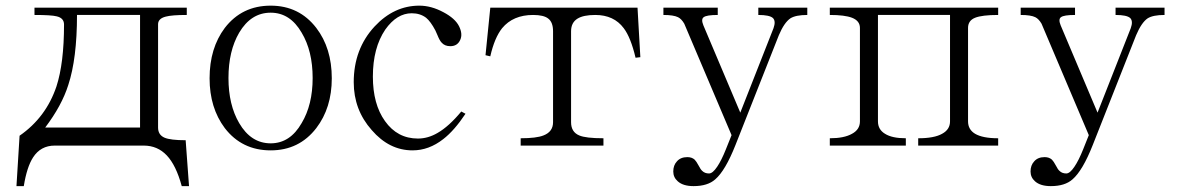

<svg xmlns="http://www.w3.org/2000/svg" viewBox="-20 -504 4101 666"><path d="M47.9 -33.2 37.1 141.6H62.5Q73.2 75.2 94.7 42Q121.1 1 169.9 1H478.5Q526.4 1 558.6 35.2Q590.8 69.3 610.4 141.6H635.7L624 -17.6Q571.3 -17.6 550.8 -26.4Q528.3 -36.1 528.3 -61.5V-419.9Q528.3 -439.5 554.7 -446.3Q576.2 -452.1 627.9 -452.1V-477.5H99.6V-452.1Q158.2 -452.1 176.8 -447.3Q202.1 -441.4 202.1 -418.9Q202.1 -285.2 175.8 -204.1Q139.6 -96.7 47.9 -33.2ZM247.1 -452.1H465.8V-61.5H136.7Q194.3 -137.7 216.8 -209Q247.1 -300.8 247.1 -452.1Z M918.9 -484.4Q819.3 -484.4 759.8 -407.2Q707 -336.9 707 -232.4Q707 -129.9 759.8 -59.6Q819.3 17.6 918.9 17.6Q1017.6 17.6 1077.1 -59.6Q1130.9 -129.9 1130.9 -232.4Q1130.9 -336.9 1077.1 -407.2Q1017.6 -484.4 918.9 -484.4ZM918.9 -460Q986.3 -460 1026.4 -390.6Q1064.5 -327.1 1064.5 -233.4Q1064.5 -140.6 1026.4 -77.1Q986.3 -6.8 918.9 -6.8Q850.6 -6.8 809.6 -77.1Q772.5 -140.6 772.5 -233.4Q772.5 -327.1 809.6 -390.6Q850.6 -460 918.9 -460Z M1594.7 -109.4 1580.1 -117.2Q1537.1 -65.4 1498 -43Q1464.8 -23.4 1429.7 -23.4Q1358.4 -23.4 1315.4 -84Q1273.4 -142.6 1273.4 -238.3Q1273.4 -337.9 1316.4 -401.4Q1356.4 -458 1408.2 -458Q1437.5 -458 1458 -442.4Q1473.6 -429.7 1490.2 -398.4L1497.1 -382.8Q1504.9 -363.3 1511.7 -356.4Q1522.5 -343.8 1542 -343.8Q1566.4 -343.8 1576.2 -365.2Q1585.9 -385.7 1572.3 -413.1Q1558.6 -440.4 1517.6 -461.9Q1475.6 -484.4 1434.6 -484.4Q1346.7 -484.4 1279.3 -412.1Q1207 -334 1207 -218.8Q1207 -123 1269.5 -52.7Q1330.1 17.6 1411.1 17.6Q1467.8 17.6 1517.6 -21.5Q1555.7 -50.8 1594.7 -109.4Z M1786.1 1H2073.2V-24.4Q2011.7 -24.4 1989.3 -34.2Q1960.9 -45.9 1960.9 -80.1V-395.5Q1960.9 -425.8 1983.4 -439.5Q2003.9 -452.1 2044.9 -452.1Q2109.4 -452.1 2143.6 -406.2Q2168 -374 2184.6 -303.7L2201.2 -305.7L2191.4 -477.5H1680.7L1664.1 -312.5L1680.7 -308.6Q1695.3 -373 1721.7 -406.2Q1759.8 -452.1 1829.1 -452.1Q1866.2 -452.1 1881.8 -439.5Q1898.4 -426.8 1898.4 -395.5V-80.1Q1898.4 -46.9 1865.2 -34.2Q1840.8 -24.4 1786.1 -24.4Z M2281.2 -477.5V-452.1Q2316.4 -452.1 2332 -444.3Q2343.8 -438.5 2353.5 -421.9L2517.6 -35.2L2498 13.7Q2482.4 52.7 2467.8 74.2Q2452.1 97.7 2439.5 97.7Q2424.8 97.7 2416 88.9Q2410.2 84 2403.3 70.3Q2395.5 55.7 2389.6 49.8Q2379.9 41 2364.3 41Q2340.8 41 2328.1 55.7Q2315.4 69.3 2315.4 90.8Q2315.4 111.3 2331.1 125Q2349.6 141.6 2385.7 141.6Q2434.6 141.6 2460.9 118.2Q2496.1 87.9 2531.2 -1L2681.6 -381.8Q2700.2 -425.8 2721.7 -440.4Q2740.2 -452.1 2780.3 -452.1V-477.5H2610.4V-452.1Q2649.4 -452.1 2661.1 -441.4Q2671.9 -430.7 2663.1 -406.2L2547.9 -113.3L2419.9 -416Q2411.1 -437.5 2420.9 -444.3Q2430.7 -452.1 2469.7 -452.1V-477.5Z M2858.4 -24.4V1H3122.1V-24.4Q3074.2 -24.4 3049.8 -40Q3025.4 -54.7 3025.4 -83V-452.1H3275.4V-83Q3275.4 -54.7 3248 -40Q3220.7 -24.4 3165 -24.4V1H3442.4V-24.4Q3388.7 -24.4 3362.3 -40Q3337.9 -54.7 3337.9 -83V-407.2Q3337.9 -432.6 3362.3 -442.4Q3386.7 -452.1 3442.4 -452.1V-477.5H2858.4V-452.1Q2910.2 -452.1 2935.5 -442.4Q2962.9 -431.6 2962.9 -407.2V-83Q2962.9 -54.7 2935.5 -40Q2908.2 -24.4 2858.4 -24.4Z M3520.5 -477.5V-452.1Q3555.7 -452.1 3571.3 -444.3Q3583 -438.5 3592.8 -421.9L3756.8 -35.2L3737.3 13.7Q3721.7 52.7 3707 74.2Q3691.4 97.7 3678.7 97.7Q3664.1 97.7 3655.3 88.9Q3649.4 84 3642.6 70.3Q3634.8 55.7 3628.9 49.8Q3619.1 41 3603.5 41Q3580.1 41 3567.4 55.7Q3554.7 69.3 3554.7 90.8Q3554.7 111.3 3570.3 125Q3588.9 141.6 3625 141.6Q3673.8 141.6 3700.2 118.2Q3735.4 87.9 3770.5 -1L3920.9 -381.8Q3939.5 -425.8 3960.9 -440.4Q3979.5 -452.1 4019.5 -452.1V-477.5H3849.6V-452.1Q3888.7 -452.1 3900.4 -441.4Q3911.1 -430.7 3902.3 -406.2L3787.1 -113.3L3659.2 -416Q3650.4 -437.5 3660.2 -444.3Q3669.9 -452.1 3709 -452.1V-477.5Z"/></svg>

Font: Batang
Style: Regular
Weight: 400
Version: Version 2.21